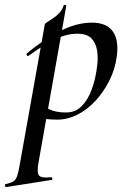

<svg xmlns="http://www.w3.org/2000/svg" viewBox="-89 -485 515 780"><path d="M-64 275Q-67 276 -68.5 270Q-70 264 -66 263Q-45 258 -35 252Q-25 246 -19.5 230.5Q-14 215 -9 185L93 -386Q93 -389 103 -395.5Q113 -402 127.5 -411.5Q142 -421 153.5 -434Q165 -447 169 -462Q171 -466 176 -465Q181 -464 180 -460L67 178Q60 218 70 228.5Q80 239 118 235Q122 234 123.5 239.5Q125 245 120 246ZM145 1Q116 1 93.5 -2Q71 -5 57 -8L67 -67Q87 -52 113.5 -40Q140 -28 179 -28Q217 -28 242.5 -53.5Q268 -79 284 -122.5Q300 -166 306 -220Q310 -253 305 -282Q300 -311 282 -329.5Q264 -348 225 -348Q181 -348 134 -325Q87 -302 28 -259Q24 -255 20.5 -260Q17 -265 20 -268Q83 -321 151.5 -357Q220 -393 285 -393Q344 -393 369.5 -357Q395 -321 385 -253Q378 -202 354.5 -156Q331 -110 298 -74.5Q265 -39 225 -19Q185 1 145 1Z"/></svg>

Font: Cormorant Light SemiBold
Style: Italic
Weight: 600
Italic angle: -10°
Version: Version 4.000